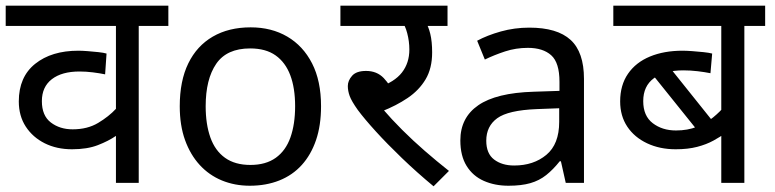

<svg xmlns="http://www.w3.org/2000/svg" viewBox="-20 -642 2722 674"><path d="M571 -551H467V0H387V-165Q361 -147 323.5 -132.5Q286 -118 233 -118Q179 -118 137 -139Q95 -160 70.5 -197.5Q46 -235 46 -286Q46 -372 103.5 -418Q161 -464 255 -464Q268 -464 287.5 -462.5Q307 -461 325.5 -459Q344 -457 354 -454L349 -381Q330 -385 306 -388Q282 -391 259 -391Q197 -391 162 -364Q127 -337 127 -287Q127 -236 158.5 -212Q190 -188 235 -188Q287 -188 324.5 -210.5Q362 -233 387 -260V-551H0V-622H571Z M1107 -269Q1107 -202 1089.5 -150.5Q1072 -99 1039.5 -63Q1007 -27 960.5 -8.5Q914 10 857 10Q804 10 759 -8.5Q714 -27 681 -63Q648 -99 629.5 -150.5Q611 -202 611 -269Q611 -358 641 -419.5Q671 -481 727 -513.5Q783 -546 860 -546Q933 -546 988.5 -513.5Q1044 -481 1075.5 -419.5Q1107 -358 1107 -269ZM702 -269Q702 -206 718.5 -159.5Q735 -113 770 -88Q805 -63 859 -63Q913 -63 948 -88Q983 -113 999.5 -159.5Q1016 -206 1016 -269Q1016 -333 999 -378Q982 -423 947.5 -447.5Q913 -472 858 -472Q776 -472 739 -418Q702 -364 702 -269Z M1445 -551 1473 -566Q1484 -550 1490.5 -523Q1497 -496 1497 -458Q1497 -402 1474 -363.5Q1451 -325 1411 -298Q1371 -271 1320 -251L1324 -259Q1354 -224 1391.5 -186.5Q1429 -149 1471 -112.5Q1513 -76 1556 -42L1502 12Q1443 -37 1391 -87Q1339 -137 1299 -181Q1259 -225 1236 -256Q1214 -287 1207.5 -305Q1201 -323 1201 -340Q1201 -359 1216 -376Q1231 -393 1265 -393Q1303 -393 1327 -368Q1351 -343 1370 -300L1308 -335Q1365 -354 1391 -387.5Q1417 -421 1417 -468Q1417 -497 1409.5 -525.5Q1402 -554 1391 -565L1436 -551H1175V-622H1551V-551Z M1838 -545Q1936 -545 1983 -502Q2030 -459 2030 -365V0H1966L1949 -76H1945Q1922 -47 1897.5 -27.5Q1873 -8 1841.5 1Q1810 10 1765 10Q1717 10 1678.5 -7Q1640 -24 1618 -59.5Q1596 -95 1596 -149Q1596 -229 1659 -272.5Q1722 -316 1853 -320L1944 -323V-355Q1944 -422 1915 -448Q1886 -474 1833 -474Q1791 -474 1753 -461.5Q1715 -449 1682 -433L1655 -499Q1690 -518 1738 -531.5Q1786 -545 1838 -545ZM1864 -259Q1764 -255 1725.5 -227Q1687 -199 1687 -148Q1687 -103 1714.5 -82Q1742 -61 1785 -61Q1853 -61 1898 -98.5Q1943 -136 1943 -214V-262Z M2666 -551H2593V0H2512V-201L2527 -175Q2509 -162 2484.5 -148.5Q2460 -135 2427.5 -126.5Q2395 -118 2352 -118Q2296 -118 2251.5 -139Q2207 -160 2182 -197.5Q2157 -235 2157 -286Q2157 -343 2184.5 -383Q2212 -423 2261.5 -443.5Q2311 -464 2376 -464Q2390 -464 2410 -462.5Q2430 -461 2449.5 -459Q2469 -457 2480 -454L2474 -385Q2454 -389 2429 -392Q2404 -395 2379 -395Q2313 -395 2275.5 -367.5Q2238 -340 2238 -287Q2238 -235 2271.5 -209.5Q2305 -184 2353 -184Q2394 -184 2426.5 -197Q2459 -210 2483.5 -230Q2508 -250 2525 -271L2512 -220V-551H2133V-622H2666ZM2316 -424 2488 -209 2442 -167 2254 -401Z"/></svg>

Font: hingl115
Style: Book
Weight: 400
Designer: Jelle Bosma - Monotype Design Team
Foundry: Monotype Imaging Inc.
Version: Version 2.003